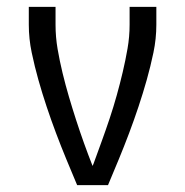

<svg xmlns="http://www.w3.org/2000/svg" viewBox="-20 -540 540 560"><path d="M205 0Q189 -38 173.5 -75.5Q158 -113 143.5 -151.5Q129 -190 116 -229Q103 -268 92 -307Q81 -346 72.5 -386.5Q64 -427 64 -468V-520H142V-468Q142 -432 148 -397Q154 -362 162.5 -327Q171 -292 181 -258Q191 -224 202 -190Q213 -156 225 -122.5Q237 -89 250 -56L253 -63Q265 -96 277 -129Q289 -162 300 -195Q311 -228 320.5 -262Q330 -296 338 -330Q346 -364 352 -398.5Q358 -433 358 -468V-520H436V-468Q436 -427 427.5 -386.5Q419 -346 408 -307Q397 -268 384 -229Q371 -190 356.5 -151.5Q342 -113 326.5 -75.5Q311 -38 295 0Z"/></svg>

Font: Zed Sans
Style: Regular
Weight: 400
Designer: Belleve Invis
Foundry: Belleve Invis
Version: Version 1.0.0; ttfautohint (v1.8.4)